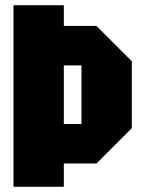

<svg xmlns="http://www.w3.org/2000/svg" viewBox="-20 -720 546 740"><path d="M32 0V-700H226V-620H352L488 -484V-226L352 -90H226V0ZM226 -242H294V-468H226Z"/></svg>

Font: Tektur Condensed ExtraBold
Style: Regular
Weight: 800
Width: 3
Designer: Adam Jagosz
Foundry: Adam Jagosz
Version: Version 1.005;gftools[0.9.30]